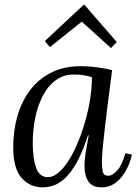

<svg xmlns="http://www.w3.org/2000/svg" viewBox="-20 -796 588 827"><path d="M329 -511Q359 -511 395 -506.5Q431 -502 463 -494Q455 -434 447.5 -374.5Q440 -315 433.5 -261.5Q427 -208 423 -165.5Q419 -123 419 -99Q419 -79 422 -59Q425 -39 447 -39Q464 -39 484.5 -61Q505 -83 520 -136L548 -130Q545 -112 535.5 -88.5Q526 -65 510 -42Q494 -19 471 -4Q448 11 418 11Q378 11 361 -14Q344 -39 344 -79Q344 -108 349.5 -142Q355 -176 362 -213H359Q335 -139 309.5 -94.5Q284 -50 258.5 -27Q233 -4 209 3.5Q185 11 164 11Q110 11 73.5 -29Q37 -69 37 -163Q37 -233 55 -296Q73 -359 109.5 -407.5Q146 -456 201 -483.5Q256 -511 329 -511ZM298 -475Q253 -475 219.5 -450Q186 -425 164 -382.5Q142 -340 131.5 -287.5Q121 -235 121 -180Q121 -116 135 -74.5Q149 -33 186 -33Q213 -33 240.5 -60Q268 -87 292 -132.5Q316 -178 335 -234.5Q354 -291 365 -350Q376 -409 376 -463Q361 -469 341 -472Q321 -475 298 -475ZM458 -589 333 -702H331L195 -593L173 -619L341 -776H343L483 -615Z"/></svg>

Font: Lora
Style: Italic
Weight: 400
Italic angle: -3°
Designer: Olga Karpushina, Alexei Vanyashin (Cyrillic)
Foundry: Cyreal
Version: Version 3.008